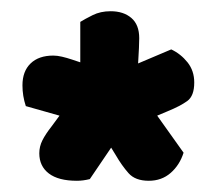

<svg xmlns="http://www.w3.org/2000/svg" viewBox="-20 -669 391 342"><path d="M75 -570Q82 -570 90.5 -568Q99 -566 108 -563L123 -558V-630Q131 -635 145 -642Q159 -649 177 -649Q200 -649 214 -637Q228 -625 228 -601Q228 -596 227.5 -583.5Q227 -571 226 -556L285 -581Q302 -573 314 -558Q326 -543 326 -522Q326 -498 313.5 -489Q301 -480 279 -471L260 -463L307 -397Q300 -375 284 -361Q268 -347 245 -347Q221 -347 209 -360.5Q197 -374 186 -393L178 -406L140 -350Q128 -347 117 -347Q84 -347 67 -360Q50 -373 50 -396Q50 -408 55.5 -419Q61 -430 72 -444L86 -463L26 -480Q20 -498 20 -517Q20 -542 34.5 -556Q49 -570 75 -570Z"/></svg>

Font: Baloo Paaji 2 ExtraBold
Style: Regular
Weight: 800
Designer: Shuchita Grover, Noopur Datye and Ek Type
Foundry: Ek Type
Version: Version 1.640;hotconv 1.0.111;makeotfexe 2.5.65597; ttfautoh